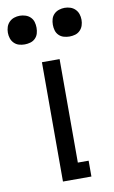

<svg xmlns="http://www.w3.org/2000/svg" viewBox="-138 -778 490 824"><g transform="rotate(-10 106.5 -366.5)"><path d="M68 0V-520H145V-69H192V0ZM204 -608Q192 -608 179.5 -611.5Q167 -615 158 -624Q149 -633 145.5 -645Q142 -657 142 -670Q142 -683 145.5 -695Q149 -707 158 -716Q167 -725 179.5 -729Q192 -733 204 -733Q217 -733 229 -729Q241 -725 250 -716Q259 -707 263 -695Q267 -683 267 -670Q267 -657 263 -645Q259 -633 250 -624Q241 -615 229 -611.5Q217 -608 204 -608ZM9 -608Q-4 -608 -16 -611.5Q-28 -615 -37 -624Q-46 -633 -50 -645Q-54 -657 -54 -670Q-54 -683 -50 -695Q-46 -707 -37 -716Q-28 -725 -16 -729Q-4 -733 9 -733Q21 -733 33.5 -729Q46 -725 55 -716Q64 -707 67.5 -695Q71 -683 71 -670Q71 -657 67.5 -645Q64 -633 55 -624Q46 -615 33.5 -611.5Q21 -608 9 -608Z"/></g></svg>

Font: Iosevka QP
Style: Regular
Weight: 400
Designer: Belleve Invis
Foundry: Belleve Invis
Version: Version 20.0.0; ttfautohint (v1.8.4)